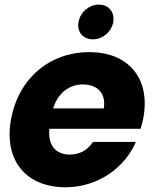

<svg xmlns="http://www.w3.org/2000/svg" viewBox="-20 -787 656 815"><path d="M169.4 -240.2H576.6C582 -256.5 586 -273.5 589 -288.9C618.6 -457.9 522.3 -565.8 359 -565.8C192.8 -565.8 58.1 -455.9 26.6 -279.2C-4.9 -102.5 94.1 7.9 257.9 7.9C396.6 7.9 510.4 -75.9 556.8 -184.6H374.6C355.6 -155.3 324.9 -130.9 276.5 -130.9C217.1 -130.9 177.1 -170.6 191.9 -254.7L200 -303.5C214.7 -384.2 267.9 -428.6 332.2 -428.6C389.8 -428.6 431.4 -393.6 420.6 -326.9H185.4ZM373.9 -620C415.8 -620 453.2 -651.8 460.8 -693.2C467.8 -735.2 441.6 -767.5 399.6 -767.5C358.2 -767.5 320.4 -735.2 313.3 -693.2C305.7 -651.8 332.5 -620 373.9 -620Z"/></svg>

Font: Poppins Devanagari Thin
Style: Italic
Weight: 100
Italic angle: -10°
Designer: Ninad Kale (Devanagari), Jonny Pinhorn (Latin)
Foundry: Indian Type Foundry
Version: 4.005